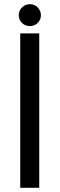

<svg xmlns="http://www.w3.org/2000/svg" viewBox="-20 -900 286 920"><path d="M160.5 -790Q145 -775 123 -775Q101 -775 85.5 -790Q70 -805 70 -827Q70 -849 85.5 -864.5Q101 -880 123 -880Q145 -880 160.5 -864.5Q176 -849 176 -827Q176 -805 160.5 -790ZM77 0V-740H168V0Z"/></svg>

Font: SVN-Poppins
Style: Regular
Weight: 400
Designer: Ninad Kale (Devanagari), Jonny Pinhorn (Latin)
Foundry: Indian Type Foundry
Version: Version 3.002 2017